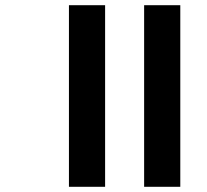

<svg xmlns="http://www.w3.org/2000/svg" viewBox="-20 -718 796 738"><path d="M245 -698H384V0H245ZM534 -698H673V0H534Z"/></svg>

Font: IBM Plex Sans Devanagari
Style: Bold
Weight: 700
Designer: Mike Abbink, Paul van der Laan, Pieter van Rosmalen, Erin McLaughlin
Foundry: Bold Monday
Version: Version 1.1